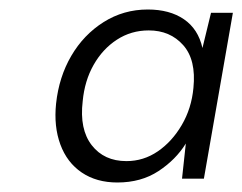

<svg xmlns="http://www.w3.org/2000/svg" viewBox="-20 -732 510 404"><path d="M227 -348Q183 -348 152 -369Q121 -390 107 -428Q93 -466 98 -514Q104 -570 130 -614.5Q156 -659 198 -685.5Q240 -712 291 -712Q337 -712 367 -691.5Q397 -671 406 -631L424 -705H470L409 -356H363L371 -430Q350 -396 313.5 -372Q277 -348 227 -348ZM246 -393Q282 -393 312 -413.5Q342 -434 362.5 -469Q383 -504 387 -547Q393 -606 365.5 -637Q338 -668 293 -668Q256 -668 226 -648.5Q196 -629 177 -595.5Q158 -562 154 -519Q147 -460 173 -426.5Q199 -393 246 -393Z"/></svg>

Font: DM Sans 12pt Light
Style: Italic
Weight: 300
Italic angle: -10°
Version: Version 4.004;gftools[0.9.30]